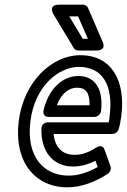

<svg xmlns="http://www.w3.org/2000/svg" viewBox="-20 -764 544 821"><path d="M110 -245C128 -395 231 -478 317 -478C418 -478 465 -400 449 -270C448 -260 447 -248 445 -241H185C174 -241 157 -234 157 -213C155 -115 207 -52 293 -52C327 -52 360 -62 388 -77L398 -50C359 -28 316 -13 274 -13C167 -13 91 -94 110 -245ZM60 -245C39 -72 130 37 268 37C330 37 391 12 441 -21C450 -27 457 -41 453 -52L427 -124C418 -148 398 -137 391 -133C359 -112 331 -102 299 -102C249 -102 216 -130 209 -191H460C471 -191 483 -199 487 -211C492 -226 496 -247 499 -270C517 -414 461 -528 323 -528C202 -528 81 -415 60 -245ZM187 -264H384C399 -264 411 -278 412 -289C422 -372 394 -439 315 -439C246 -439 187 -382 166 -292C164 -282 166 -264 187 -264ZM223 -314C243 -367 277 -389 309 -389C346 -389 364 -369 363 -314ZM334 -598 276 -694H314L356 -598ZM296 -558C299 -552 307 -548 315 -548H392C438 -548 419 -585 419 -585L356 -731C353 -738 344 -744 335 -744H233C184 -744 208 -704 208 -704Z"/></svg>

Font: Falling Sky
Style: CondOuObl
Weight: 400
Designer: Paul D. Hunt
Foundry: Adobe Systems Incorporated
Version: Version 1.02